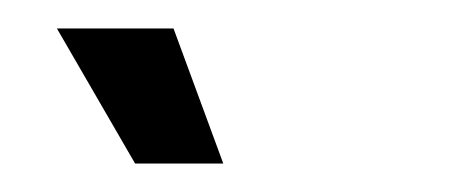

<svg xmlns="http://www.w3.org/2000/svg" viewBox="-20 -688 323 135"><path d="M75 -573 20 -668H102L137 -573Z"/></svg>

Font: Bricolage Grotesque 48pt Condensed Light
Style: Regular
Weight: 300
Width: 3
Designer: Mathieu Triay
Foundry: Atelier Triay
Version: Version 1.000; ttfautohint (v1.8.4.7-5d5b);gftools[0.9.32]